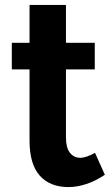

<svg xmlns="http://www.w3.org/2000/svg" viewBox="-20 -743 446 780"><path d="M258 17Q183 17 141.5 -29.5Q100 -76 100 -172V-723H248V-184Q248 -143 264 -122.5Q280 -102 306 -102Q319 -102 334.5 -107.5Q350 -113 366 -122L406 -33Q367 -7 329.5 5Q292 17 258 17ZM28 -461V-569H365V-461Z"/></svg>

Font: Yaldevi ExtraLight
Style: Regular
Weight: 200
Designer: Sol Matas, Rajitha Manaperi, Kosala Senevirathne
Foundry: Mooniak
Version: Version 1.100